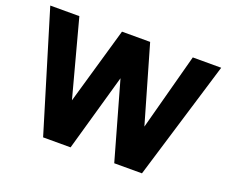

<svg xmlns="http://www.w3.org/2000/svg" viewBox="-114 -882 1265 1064"><g transform="rotate(20 518.5 -350.0)"><path d="M227 0 14.5 -700H186L307 -247.5L437.5 -700H603.5L734 -248L855 -700H1022.5L810 0H646.5L518 -454.5L389 0Z"/></g></svg>

Font: Geologica
Style: Bold
Weight: 700
Designer: Sindre Bremnes, Frode Helland
Foundry: Monokrom Skriftforlag AS
Version: Version 1.010; ttfautohint (v1.8.4.7-5d5b);gftools[0.9.28]